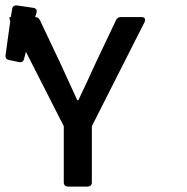

<svg xmlns="http://www.w3.org/2000/svg" viewBox="-35 -688 688 708"><path d="M392.6 -613.3 318.4 -457C297.9 -411.1 276.4 -366.2 253.9 -318.4H250C228.5 -366.2 207 -411.1 186.5 -457L112.3 -613.3C108.4 -622.1 102.5 -625 94.7 -625L99.6 -641.6C102.5 -652.3 96.7 -658.2 86.9 -659.2L27.3 -668C17.6 -668.9 10.7 -664.1 9.8 -654.3L4.9 -625H1C-1 -625 -1 -619.1 2.9 -610.4L-14.6 -484.4C-15.6 -474.6 -11.7 -468.8 -2 -466.8L35.2 -459C44.9 -457 51.8 -461.9 53.7 -470.7L60.5 -497.1L200.2 -222.7V-15.6C200.2 -5.9 206.1 0 215.8 0H288.1C297.9 0 303.7 -5.9 303.7 -15.6V-222.7L498 -606.4C502.9 -617.2 499 -625 487.3 -625H411.1C402.3 -625 396.5 -622.1 392.6 -613.3Z"/></svg>

Font: Ed Sans Neue Medium
Style: Regular
Weight: 500
Designer: Stephen Hutchings
Version: Version 1.004;PS 001.004;hotconv 1.0.88;makeotf.lib2.5.64775